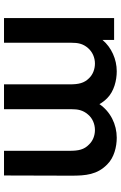

<svg xmlns="http://www.w3.org/2000/svg" viewBox="162 -778 616 981"><g transform="rotate(90 470.5 -288.0)"><path d="M820.8 -527.1C786.5 -562.5 730.2 -576 684.4 -576C615.6 -576 551 -543.8 512.5 -487.5C505.2 -501 494.8 -514.6 482.3 -527.1C446.9 -562.5 390.6 -576 344.8 -576C283.3 -576 222.9 -549 184.4 -503.1V-562.5H72.9V0H199V-345.8C199 -376 203.1 -403.1 226 -429.2C245.8 -452.1 275 -464.6 305.2 -464.6C333.3 -464.6 361.5 -454.2 380.2 -434.4C405.2 -409.4 411.5 -381.2 411.5 -335.4V0H538.5V-343.8V-345.8C538.5 -376 542.7 -403.1 565.6 -429.2C584.4 -452.1 614.6 -464.6 644.8 -464.6C672.9 -464.6 700 -454.2 718.8 -434.4C744.8 -409.4 751 -381.2 751 -335.4V0H877.1L878.1 -343.8C878.1 -417.7 872.9 -476 820.8 -527.1Z"/></g></svg>

Font: Manrope3 Bold
Style: Regular
Weight: 700
Designer: Mikhail Sharanda
Foundry: Mikhail Sharanda
Version: Version 3.000;PS 003.000;hotconv 1.0.88;makeotf.lib2.5.64775